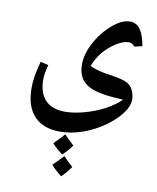

<svg xmlns="http://www.w3.org/2000/svg" viewBox="-92 -576 815 995"><g transform="rotate(10 315.0 -79.0)"><path d="M250 120Q162 120 115 69Q68 18 68 -79Q68 -106 73 -138.5Q78 -171 91 -219L133 -209Q120 -162 120 -132Q120 -61 155.5 -23.5Q191 14 259 14Q306 14 362 -1.5Q418 -17 467 -43Q490 -56 510 -70Q530 -84 546 -100Q534 -101 522 -101.5Q510 -102 498 -103Q429 -108 388 -122.5Q347 -137 326 -165Q304 -196 304 -245Q304 -280 319 -320Q334 -360 360.5 -397.5Q387 -435 420 -463Q469 -505 512 -505Q546 -505 566.5 -475.5Q587 -446 596 -390L555 -381Q542 -398 523 -398Q496 -398 460 -376Q424 -354 393 -318Q364 -282 350 -243Q368 -233 397 -225.5Q426 -218 465 -213Q533 -204 560 -184Q575 -172 583.5 -150.5Q592 -129 592 -107Q592 -76 567.5 -41Q543 -6 500.5 27.5Q458 61 405 85Q326 120 250 120ZM284 235Q265 220 251.5 208Q238 196 229 185Q254 161 282 129Q292 141 333 179Q324 193 311.5 207Q299 221 284 235ZM298 347Q280 332 266 319.5Q252 307 243 296Q260 280 297 241Q317 262 347 290Q338 303 326 317.5Q314 332 298 347Z"/></g></svg>

Font: Noto Naskh Arabic UI Semi
Style: Bold
Weight: 700
Designer: Monotype Design Team, David Williams, Mohamad Dakak and Nizar Qandah
Foundry: Monotype Imaging Inc.
Version: Version 2.014; ttfautohint (v1.8.4.7-5d5b)